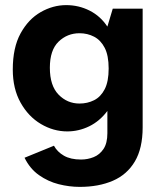

<svg xmlns="http://www.w3.org/2000/svg" viewBox="-20 -530 633 751"><path d="M292 201Q251 201 209.5 190.5Q168 180 132.5 155Q97 130 76 87L191 40Q204 64 230 79Q256 94 297 94Q323 94 346.5 84.5Q370 75 385 52.5Q400 30 400 -9V-96Q370 -56 329 -36Q288 -16 243 -16Q189 -16 140 -45Q91 -74 60.5 -128.5Q30 -183 30 -258Q30 -344 60.5 -399.5Q91 -455 139 -482.5Q187 -510 239 -510Q288 -510 330.5 -488.5Q373 -467 400 -426L421 -496H538V-32Q538 50 507.5 101.5Q477 153 421.5 177Q366 201 292 201ZM291 -125Q322 -125 348 -138Q374 -151 389.5 -181Q405 -211 405 -262Q405 -313 389.5 -343Q374 -373 348 -386.5Q322 -400 291 -400Q243 -400 209 -367Q175 -334 175 -265Q175 -195 209 -160Q243 -125 291 -125Z"/></svg>

Font: Atkinson Hyperlegible Next
Style: Bold
Weight: 700
Designer: Elliott Scott, Megan Eiswerth, Linus Boman, Theodore Petrosky, Letters from Sweden
Foundry: Applied Design Works, Letters from Sweden
Version: Version 2.001